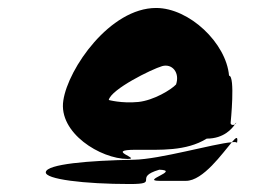

<svg xmlns="http://www.w3.org/2000/svg" viewBox="-20 -706 656 482"><path d="M95 -274C92 -256 192 -244 306 -244C384 -244 312 -260 380 -280C434 -278 331 -252 381 -252H447C490 -252 539 -322 562 -349C515 -345 381 -306 316 -305C202 -303 98 -294 95 -274ZM139 -454C126 -372 233 -307 300 -307C337 -307 241 -330 321 -330C383 -330 447 -326 499 -358C543 -358 563 -384 570 -394C566 -391 558 -392 559 -398C559 -398 571 -516 555 -516C548 -598 455 -686 372 -686C256 -686 151 -534 139 -454ZM253 -455C259 -482 360 -532 387 -540C412 -547 432 -524 422 -494C410 -481 366 -454 327 -450C285 -446 253 -455 253 -455ZM562 -349C571 -350 575 -349 575 -347C578 -365 573 -362 562 -349ZM570 -394C571 -395 573 -396 573 -398C573 -398 571 -397 570 -394Z"/></svg>

Font: Ampere
Style: SCCndIta
Weight: 400
Version: Version 1